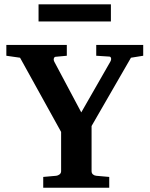

<svg xmlns="http://www.w3.org/2000/svg" viewBox="-20 -882 703 902"><path d="M595.2 -610.8 410.2 -290V-78.1Q410.2 -68.4 416.5 -62.7Q422.9 -57.1 432.1 -56.2L493.2 -50.8V0H183.1V-50.8L244.1 -56.2Q252.4 -57.1 259.8 -62.7Q267.1 -68.4 267.1 -78.1V-262.2L74.2 -610.8L9.8 -620.1V-670.9H293.9V-620.1L241.2 -615.2Q235.8 -615.2 233.2 -607.9Q230.5 -600.6 235.8 -590.8L361.8 -354L498 -591.8Q503.4 -601.1 501.7 -608.6Q500 -616.2 493.2 -616.2L432.1 -620.1V-670.9H652.8V-620.1ZM161.1 -781.2V-861.8H501V-781.2Z"/></svg>

Font: Charis SIL
Style: Bold
Weight: 700
Foundry: SIL International
Version: Version 4.112